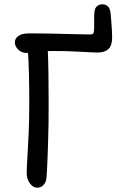

<svg xmlns="http://www.w3.org/2000/svg" viewBox="-20 -862 544 892"><path d="M105 -616Q88 -616 76 -623Q64 -630 56.5 -641.5Q49 -653 49 -665Q49 -683 65.5 -695Q82 -707 118 -707Q161 -707 213.5 -706Q266 -705 315.5 -703.5Q365 -702 396 -702Q408 -702 411.5 -704.5Q415 -707 416 -714Q418 -724 417.5 -746Q417 -768 417.5 -788.5Q418 -809 421 -818Q424 -828 433 -835Q442 -842 456 -842Q469 -842 478.5 -834.5Q488 -827 491 -815Q493 -809 494.5 -793Q496 -777 497.5 -757Q499 -737 500 -718.5Q501 -700 501 -688Q501 -650 483.5 -634Q466 -618 434 -618Q413 -618 383 -620Q353 -622 313 -623.5Q273 -625 224 -625Q191 -625 171 -623Q151 -621 136 -618.5Q121 -616 105 -616ZM154 10Q133 10 118.5 -10.5Q104 -31 104 -59Q104 -79 107 -126Q110 -173 113 -239.5Q116 -306 116 -383Q116 -451 114.5 -519.5Q113 -588 108 -645L201 -651Q204 -595 205 -524.5Q206 -454 206 -386Q206 -337 205.5 -292Q205 -247 203.5 -206Q202 -165 201 -131.5Q200 -98 198.5 -73Q197 -48 196 -36Q194 -16 182.5 -3Q171 10 154 10Z"/></svg>

Font: Shantell Sans Light
Style: Regular
Weight: 400
Version: Version 1.011;[c5ecc13dd]